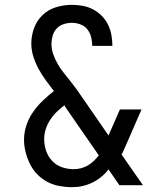

<svg xmlns="http://www.w3.org/2000/svg" viewBox="-20 -763 640 791"><path d="M275 8Q249 8 223 3Q197 -2 174.5 -14Q152 -26 133.5 -45Q115 -64 103.5 -87.5Q92 -111 85.5 -136.5Q79 -162 79 -188Q79 -218 89 -247.5Q99 -277 116.5 -302Q134 -327 156 -348Q178 -369 202 -388Q185 -410 168.5 -432.5Q152 -455 139 -479Q126 -503 117.5 -529.5Q109 -556 109 -584Q109 -616 120.5 -647.5Q132 -679 156 -701.5Q180 -724 211.5 -733.5Q243 -743 276 -743Q298 -743 320.5 -739Q343 -735 363 -724.5Q383 -714 399 -698Q415 -682 425 -661.5Q435 -641 439 -618.5Q443 -596 443 -574H360Q360 -592 355.5 -610Q351 -628 340 -642Q329 -656 311.5 -662.5Q294 -669 276 -669Q259 -669 242 -663.5Q225 -658 213.5 -645.5Q202 -633 197 -616Q192 -599 192 -582Q192 -560 199.5 -539Q207 -518 218 -499Q229 -480 243 -462.5Q257 -445 270.5 -428Q284 -411 297 -393Q310 -375 322 -357L427 -205L474 -312H563L495 -156Q492 -149 488.5 -141.5Q485 -134 481 -126L569 0H472L427 -65Q404 -35 370.5 -16Q337 3 299 7Q293 7 287 7.5Q281 8 275 8ZM284 -66Q299 -66 314 -70Q329 -74 342 -81.5Q355 -89 366.5 -100Q378 -111 387 -123L254 -315Q252 -319 249.5 -322.5Q247 -326 245 -329Q228 -316 213 -301.5Q198 -287 186.5 -269Q175 -251 168.5 -231Q162 -211 162 -190Q162 -165 170 -141.5Q178 -118 195 -100Q212 -82 235.5 -74Q259 -66 284 -66Z"/></svg>

Font: R Plex Mono
Style: Regular
Weight: 400
Monospace: yes
Designer: Belleve Invis
Foundry: Belleve Invis
Version: Version 31.8.0